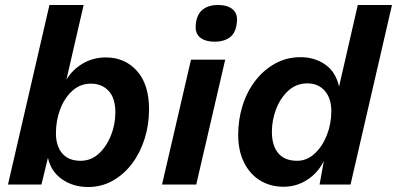

<svg xmlns="http://www.w3.org/2000/svg" viewBox="-20 -739 1590 769"><path d="M404 -509Q480 -509 528.5 -455Q577 -401 577 -301Q577 -240 559.5 -184Q542 -128 509.5 -84.5Q477 -41 432 -15.5Q387 10 333 10Q273 10 228.5 -21Q184 -52 172 -107L146 0H12L178 -719H315L246 -420Q270 -460 311.5 -484.5Q353 -509 404 -509ZM303 -95Q344 -95 375 -123Q406 -151 424 -195.5Q442 -240 442 -289Q442 -346 415 -375Q388 -404 344 -404Q302 -404 270.5 -376Q239 -348 221.5 -302.5Q204 -257 204 -205Q204 -155 229 -125Q254 -95 303 -95Z M839 -572Q803 -572 782 -588.5Q761 -605 764 -639Q767 -680 790.5 -699.5Q814 -719 853 -719Q891 -719 911.5 -702Q932 -685 929 -653Q926 -610 902.5 -591Q879 -572 839 -572ZM882 -500 766 0H629L745 -500Z M1116 9Q1063 9 1022 -16Q981 -41 957.5 -88Q934 -135 934 -199Q934 -260 951.5 -316Q969 -372 1002.5 -415.5Q1036 -459 1082 -484.5Q1128 -510 1184 -510Q1240 -510 1282.5 -480.5Q1325 -451 1338 -392L1413 -719H1550L1384 0H1260L1277 -94Q1253 -46 1210 -18.5Q1167 9 1116 9ZM1170 -95Q1209 -95 1240 -123.5Q1271 -152 1289 -197.5Q1307 -243 1307 -294Q1307 -345 1281 -375Q1255 -405 1211 -405Q1167 -405 1135.5 -376.5Q1104 -348 1086.5 -303.5Q1069 -259 1069 -211Q1069 -156 1094.5 -125.5Q1120 -95 1170 -95Z"/></svg>

Font: Work Sans SemiBold
Style: Italic
Weight: 600
Italic angle: -13°
Designer: Wei Huang
Foundry: Wei Huang
Version: Version 2.012; ttfautohint (v1.8.3)